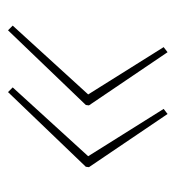

<svg xmlns="http://www.w3.org/2000/svg" viewBox="1 -496 448 491"><g transform="rotate(-90 225.5 -250.0)"><path d="M248 -442 72 -249 193 -56 180 -46 44 -247 45 -255 236 -454ZM406 -442 230 -249 351 -56 338 -46 202 -247 203 -255 394 -454Z"/></g></svg>

Font: Ezarion Thin
Style: Italic
Weight: 250
Italic angle: -8°
Designer: Natanael Gama
Version: Version 1.001;PS 001.001;hotconv 1.0.70;makeotf.lib2.5.58329